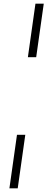

<svg xmlns="http://www.w3.org/2000/svg" viewBox="-20 -770 285 1040"><path d="M131 -460 172 -750H217L176 -460ZM31 250 72 -40H117L76 250Z"/></svg>

Font: Brygada 1918
Style: Bold Italic
Weight: 700
Italic angle: -8°
Designer: Mateusz Machalski | Borys Kosmynka | Przemek Hoffer
Foundry: NIEPODLEGLA 2018
Version: Version 3.006